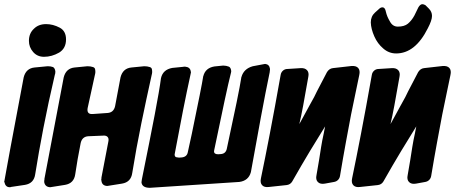

<svg xmlns="http://www.w3.org/2000/svg" viewBox="-55 -892 2171 916"><path d="M155 -621Q123 -621 103 -644Q83 -667 83 -697Q83 -733 107 -755Q129 -777 165 -777Q198 -777 230 -760Q260 -744 260 -704Q260 -661 227 -641Q192 -621 155 -621ZM-11 1Q-29 0 -34 -23Q-36 -26 -34 -29Q-30 -52 -7.5 -174.5Q15 -297 58 -523Q69 -566 110 -570L172 -576H174Q180 -576 186.5 -575Q193 -574 198 -572Q207 -567 209 -552V-548L208 -539Q207 -538 207 -537Q175 -400 152 -281Q129 -162 113 -61Q107 -17 64 -10L-3 0Q-5 1 -5 1H-8H-11Z M366 -242Q337 -240 330 -210Q322 -170 315.5 -133Q309 -96 304 -61Q298 -17 255 -10L186 1H182Q160 -1 156 -23V-30L157 -35V-39L249 -523Q260 -566 301 -570L362 -576Q377 -576 389 -572Q397 -569 398.5 -562.5Q400 -556 400 -548L399 -540Q399 -539 398.5 -538Q398 -537 398 -536Q391 -505 382.5 -465Q374 -425 363 -376Q358 -346 387 -348L458 -353Q487 -355 494 -385L520 -523Q531 -566 572 -570L633 -576Q648 -576 660 -572Q668 -569 669.5 -562.5Q671 -556 671 -548L670 -540Q670 -539 669.5 -538Q669 -537 669 -536Q643 -419 619 -302Q595 -185 576 -67Q570 -23 527 -16L458 -5H454Q432 -7 429 -29Q428 -31 428 -36L429 -41V-45L462 -217Q465 -231 458.5 -238.5Q452 -246 438 -245Z M660 4Q623 4 620 -22Q620 -27 621 -30L622 -37Q660 -224 683 -344Q706 -464 713 -519Q722 -560 767 -568L817 -573L824 -574H828Q852 -572 855 -552Q857 -547 855 -542L854 -537Q820 -382 779 -160L778 -153Q780 -143 786 -142L799 -140L813 -141Q837 -144 841 -166L860 -253Q908 -484 914 -525Q914 -528 915 -529Q925 -568 968 -575L1008 -579H1012Q1024 -579 1037 -574Q1046 -570 1048 -554V-550L1047 -545Q1047 -543 1046 -541Q1036 -502 1016.5 -411.5Q997 -321 967 -176L966 -170Q966 -156 986 -156L999 -157Q1022 -159 1027 -182Q1086 -454 1096 -521Q1096 -524 1097 -525Q1108 -564 1151 -576L1204 -586Q1206 -587 1210 -587Q1230 -585 1233 -564V-558L1232 -553V-549Q1212 -453 1190 -334.5Q1168 -216 1142 -71Q1131 -30 1087 -24L660 4Z M1190 -42Q1209 -133 1232.5 -255Q1256 -377 1284 -535Q1286 -547 1295 -555Q1304 -563 1317 -563L1380 -567Q1400 -568 1410 -557Q1420 -546 1416 -526Q1402 -445 1391.5 -389Q1381 -333 1373 -300Q1381 -314 1392.5 -335.5Q1404 -357 1420 -386Q1449 -437 1457 -456L1505 -548Q1510 -556 1517 -561Q1524 -566 1533 -567L1621 -577Q1644 -579 1654 -567.5Q1664 -556 1659 -534Q1650 -492 1640.5 -445Q1631 -398 1620 -346Q1609 -288 1595.5 -215Q1582 -142 1567 -52Q1565 -41 1557.5 -33.5Q1550 -26 1539 -24L1495 -16Q1473 -12 1461.5 -23.5Q1450 -35 1455 -57L1467 -127Q1472 -159 1477 -190.5Q1482 -222 1489 -253L1496 -289Q1464 -238 1424.5 -172.5Q1385 -107 1339 -26Q1330 -11 1312 -9L1228 0Q1206 3 1195.5 -8.5Q1185 -20 1190 -42Z M1625 -42Q1644 -133 1667.5 -255Q1691 -377 1719 -535Q1721 -547 1730 -555Q1739 -563 1752 -563L1815 -567Q1835 -568 1845 -557Q1855 -546 1851 -526Q1837 -445 1826.5 -389Q1816 -333 1808 -300Q1816 -314 1827.5 -335.5Q1839 -357 1855 -386Q1884 -437 1892 -456L1940 -548Q1945 -556 1952 -561Q1959 -566 1968 -567L2056 -577Q2079 -579 2089 -567.5Q2099 -556 2094 -534Q2085 -492 2075.5 -445Q2066 -398 2055 -346Q2044 -288 2030.5 -215Q2017 -142 2002 -52Q2000 -41 1992.5 -33.5Q1985 -26 1974 -24L1930 -16Q1908 -12 1896.5 -23.5Q1885 -35 1890 -57L1902 -127Q1907 -159 1912 -190.5Q1917 -222 1924 -253L1931 -289Q1899 -238 1859.5 -172.5Q1820 -107 1774 -26Q1765 -11 1747 -9L1663 0Q1641 3 1630.5 -8.5Q1620 -20 1625 -42ZM1835 -637Q1800 -637 1773 -661Q1746 -684 1731 -718Q1715 -754 1714 -785Q1714 -814 1734 -832L1754 -850Q1761 -857 1770 -857Q1782 -857 1786 -836Q1791 -813 1805 -790Q1818 -765 1843 -765Q1874 -765 1891 -779Q1909 -794 1922 -818L1941 -857Q1950 -872 1960 -872Q1967 -872 1975 -867L1979 -863L1985 -857L1991 -851Q2006 -836 2006 -816Q2006 -795 1986 -757Q1926 -637 1835 -637Z"/></svg>

Font: Bangerz
Style: Bold
Weight: 700
Designer: vernon adams
Foundry: Vernon Adams
Version: Version 2.10;February 7, 2025;FontCreator 13.0.0.2683 64-bit